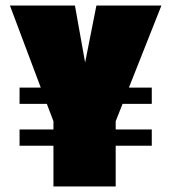

<svg xmlns="http://www.w3.org/2000/svg" viewBox="-20 -677 621 697"><path d="M174 -148H51V-207H174V-237L150 -300H51V-359H128L16 -657H252L289 -450L330 -657H566L448 -359H531V-300H425L400 -237V-207H531V-148H400V0H174Z"/></svg>

Font: Cairo Black
Style: Regular
Weight: 900
Designer: Mohamed Gaber, Accademia di Belle Arti di Urbino and others
Foundry: Kief Type Foundry, Accademia di Belle Arti di Urbino and others
Version: Version 3.011